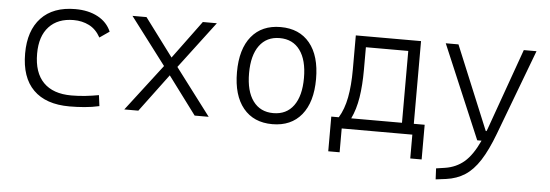

<svg xmlns="http://www.w3.org/2000/svg" viewBox="-49 -675 3029 1058"><g transform="rotate(5 1465.0 -146.0)"><path d="M342.8 9.8Q211.9 9.8 143.1 -58.8Q74.2 -127.4 74.2 -259.8Q74.2 -386.7 140.4 -457Q206.5 -527.3 329.1 -527.3Q401.9 -527.3 453.9 -499.3Q505.9 -471.2 527.8 -419.9L474.1 -382.8Q449.2 -427.7 410.4 -447Q371.6 -466.3 325.2 -466.3Q237.8 -466.3 189 -413.8Q140.1 -361.3 140.1 -264.6Q140.1 -159.7 193.4 -105.5Q246.6 -51.3 348.1 -51.3Q386.7 -51.3 424.8 -55.4Q462.9 -59.6 499.5 -66.4L507.3 -6.3Q467.3 2.9 425.3 6.3Q383.3 9.8 342.8 9.8Z M645.5 0 842.8 -257.3 645.5 -517.6H723.1L879.9 -307.6L1034.7 -517.6H1112.3L916.5 -258.8L1112.3 0H1034.7L878.9 -209L723.1 0Z M1464.8 9.8Q1361.3 9.8 1303.7 -60.5Q1246.1 -130.9 1246.1 -258.8Q1246.1 -387.2 1303.7 -457.3Q1361.3 -527.3 1464.8 -527.3Q1568.4 -527.3 1626 -457.3Q1683.6 -387.2 1683.6 -258.8Q1683.6 -130.9 1626 -60.5Q1568.4 9.8 1464.8 9.8ZM1464.8 -51.3Q1537.6 -51.3 1577.1 -105.5Q1616.7 -159.7 1616.7 -258.8Q1616.7 -357.9 1577.1 -412.1Q1537.6 -466.3 1464.8 -466.3Q1392.6 -466.3 1352.8 -412.1Q1313 -357.9 1313 -258.8Q1313 -159.7 1352.8 -105.5Q1392.6 -51.3 1464.8 -51.3Z M1785.2 131.8V-60.1H1826.7Q1855.5 -107.4 1868.2 -173.8Q1880.9 -240.2 1880.9 -329.1V-517.6H2241.7V-60.1H2301.8V131.8H2238.8V0H1848.1V131.8ZM2176.3 -60.1V-457.5H1941.9V-332.5Q1941.9 -247.1 1931.2 -179.4Q1920.4 -111.8 1895.5 -60.1Z M2388.2 234.4 2385.3 173.8 2434.1 166.5Q2495.1 157.2 2539.6 119.4Q2584 81.5 2621.6 0H2597.7L2378.4 -517.6H2448.7L2640.1 -55.2H2644.5Q2647.5 -62.5 2650.4 -70.3L2810.1 -517.6H2880.4L2702.6 -45.9Q2667.5 47.4 2630.6 104.5Q2593.8 161.6 2549.1 190.4Q2504.4 219.2 2445.8 227.1Z"/></g></svg>

Font: Cascadia Mono PL Light
Style: Regular
Weight: 300
Monospace: yes
Designer: Aaron Bell
Foundry: Saja Typeworks
Version: Version 2404.023; ttfautohint (v1.8.4)